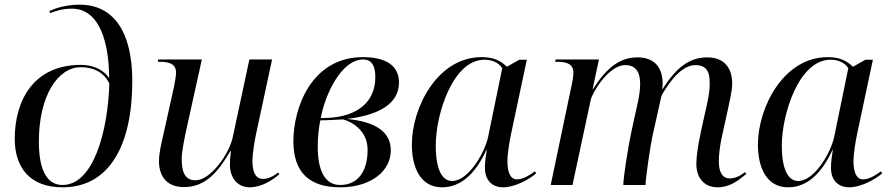

<svg xmlns="http://www.w3.org/2000/svg" viewBox="-20 -790 3804 820"><path d="M247 10C447 10 545 -169 545 -444C545 -656 464 -770 320 -770C262 -770 217 -755 191 -743L194 -734C218 -743 246 -753 287 -753C408 -753 446 -602 446 -456C427 -488 382 -513 326 -513C123 -513 43 -361 43 -197C43 -73 109 10 247 10ZM247 0C189 0 146 -49 146 -185C146 -381 227 -503 325 -503C383 -503 426 -478 447 -433C441 -232 380 0 247 0Z M1046 10C1096 10 1144 -20 1173 -46L1168 -53C1142 -34 1125 -26 1103 -26C1073 -26 1058 -52 1058 -104C1058 -131 1068 -193 1073 -215L1142 -536H1045L974 -204C959 -132 879 -20 815 -20C769 -20 756 -56 756 -112C756 -141 768 -201 776 -237L842 -536H656L654 -526H662C700 -526 732 -519 732 -479C732 -468 727 -438 723 -419L677 -212C669 -178 659 -135 659 -102C659 -43 687 9 766 9C858 9 912 -56 963 -144H966C963 -122 962 -100 962 -85C962 -33 993 10 1046 10Z M1433 10C1560 10 1649 -56 1649 -148C1649 -227 1584 -270 1462 -282C1604 -299 1684 -350 1684 -438C1684 -508 1630 -546 1531 -546C1307 -546 1233 -325 1233 -187C1233 -53 1302 10 1433 10ZM1360 -286H1350C1369 -391 1440 -536 1531 -536C1565 -536 1583 -512 1583 -462C1583 -335 1480 -286 1360 -286ZM1433 0C1369 0 1337 -58 1337 -165C1337 -208 1342 -247 1348 -276C1374 -276 1439 -280 1446 -280C1504 -262 1550 -218 1550 -150C1550 -63 1512 0 1433 0Z M1868 10C1948 10 2011 -48 2058 -151H2059C2054 -118 2051 -100 2051 -73C2051 -21 2081 10 2129 10C2179 10 2241 -24 2270 -50L2264 -58C2234 -36 2210 -24 2188 -24C2161 -24 2147 -51 2147 -104C2147 -131 2157 -193 2162 -215L2230 -535H2198L2145 -505C2119 -529 2091 -546 2037 -546C1847 -546 1739 -329 1739 -173C1739 -69 1779 10 1868 10ZM1911 -17C1871 -17 1841 -60 1841 -169C1841 -302 1914 -535 2049 -535C2080 -535 2110 -523 2125 -499L2065 -207C2052 -142 1982 -17 1911 -17Z M3045 10C3097 10 3135 -20 3167 -47L3162 -55C3139 -37 3118 -28 3097 -28C3065 -28 3050 -55 3050 -101C3050 -131 3055 -169 3063 -206L3089 -324C3096 -358 3107 -401 3107 -434C3107 -493 3079 -545 3000 -545C2922 -545 2866 -498 2810 -410H2808C2809 -418 2810 -426 2810 -434C2810 -493 2782 -545 2703 -545C2625 -545 2569 -498 2513 -410H2511L2538 -536H2353L2351 -526H2359C2397 -526 2429 -519 2429 -479C2429 -473 2427 -453 2423 -434L2332 0H2425L2503 -364C2509 -393 2579 -512 2650 -512C2704 -512 2714 -470 2714 -430C2714 -387 2699 -330 2693 -303L2676 -225C2663 -164 2642 -32 2642 0H2737C2737 -30 2758 -169 2766 -206L2805 -381C2821 -410 2880 -512 2950 -512C3011 -512 3011 -462 3011 -430C3011 -387 2996 -330 2990 -303L2973 -225C2960 -164 2954 -122 2954 -90C2954 -32 2986 10 3045 10Z M3346 10C3426 10 3489 -48 3536 -151H3537C3532 -118 3529 -100 3529 -73C3529 -21 3559 10 3607 10C3657 10 3719 -24 3748 -50L3742 -58C3712 -36 3688 -24 3666 -24C3639 -24 3625 -51 3625 -104C3625 -131 3635 -193 3640 -215L3708 -535H3676L3623 -505C3597 -529 3569 -546 3515 -546C3325 -546 3217 -329 3217 -173C3217 -69 3257 10 3346 10ZM3389 -17C3349 -17 3319 -60 3319 -169C3319 -302 3392 -535 3527 -535C3558 -535 3588 -523 3603 -499L3543 -207C3530 -142 3460 -17 3389 -17Z"/></svg>

Font: Noto Serif Display
Style: Italic
Weight: 400
Italic angle: -12°
Designer: Monotype Design Team
Foundry: Monotype Imaging Inc.
Version: Version 2.009